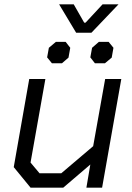

<svg xmlns="http://www.w3.org/2000/svg" viewBox="-20 -860 607 880"><path d="M43 -94 114 -498H188L120 -115L161 -66H261L407 -190L462 -498H536L448 0H376L394 -106L270 0H120ZM251 -840H318L366 -756H372L450 -840H523L399 -710H329ZM196 -597 204 -641 236 -668H281L302 -641L294 -596L264 -570H218ZM394 -597 402 -641 433 -668H478L500 -641L492 -596L461 -570H415Z"/></svg>

Font: Chakra Petch
Style: Italic
Weight: 400
Italic angle: -10°
Designer: Katatrad Aksorn Co.,Ltd.
Foundry: Cadson Demak Co.,Ltd.
Version: Version 1.000; ttfautohint (v1.6)